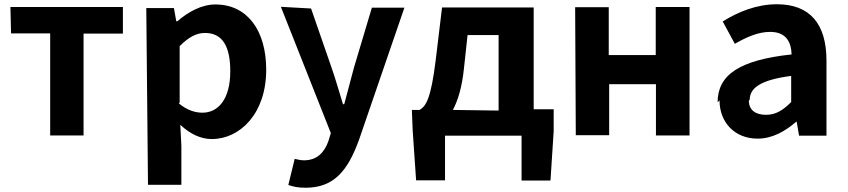

<svg xmlns="http://www.w3.org/2000/svg" viewBox="-20 -596 3987 903"><path d="M32 -439H216V41H373V-438H558V-563H29Z M676 273H833V90L828 -9C874 34 924 58 976 58C1108 58 1232 -61 1232 -268C1232 -453 1143 -575 993 -575C928 -575 865 -540 814 -496H809L798 -558H668ZM825 -114V-379C867 -421 903 -441 944 -441C1027 -441 1063 -377 1063 -261C1063 -129 1006 -66 932 -66C899 -66 860 -77 821 -110Z M1301 -564 1536 30 1525 66C1507 119 1472 158 1410 158C1395 158 1377 154 1366 151L1336 274C1359 282 1382 287 1417 287C1552 287 1616 205 1668 63L1882 -560H1729L1645 -279C1630 -222 1614 -163 1599 -106H1593C1575 -164 1559 -222 1540 -276L1443 -556Z M1921 19 1937 252H2073V42H2433V253H2569L2584 21V-82H2490V-561H2059L2029 -312C2007 -134 1984 -96 1953 -79H1917ZM2110 -79C2134 -124 2153 -187 2162 -274L2179 -431H2325V-76Z M2688 40H2845V-200H3065V41H3223V-563H3064V-337H2843V-562H2685Z M3364 -124C3364 -21 3435 56 3543 56C3612 56 3672 22 3724 -23H3727L3738 42H3867V-311C3867 -485 3788 -576 3634 -576C3538 -576 3451 -540 3379 -495L3436 -390C3492 -422 3546 -446 3602 -446C3676 -446 3701 -400 3703 -340C3460 -314 3355 -245 3355 -115ZM3506 -127C3506 -181 3555 -220 3701 -239V-116C3663 -78 3629 -56 3583 -56C3536 -56 3502 -76 3502 -123Z"/></svg>

Font: GenEiGothic-pro-Regular
Style: Bold
Weight: 700
Designer: Ryoko NISHIZUKA (kana & ideographs); Paul D. Hunt (Latin, Greek & Cyrillic); Wenlong ZHANG (bopomofo); Sandoll Communica
Foundry: Adobe Systems Incorporated; o_tamon
Version: Version 1.000.140830